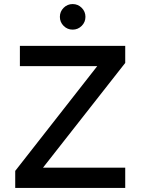

<svg xmlns="http://www.w3.org/2000/svg" viewBox="-20 -926 702 946"><path d="M382.5 -798.5Q364 -780 338 -780Q312 -780 293.5 -798.5Q275 -817 275 -843Q275 -869 293.5 -887.5Q312 -906 338 -906Q364 -906 382.5 -887.5Q401 -869 401 -843Q401 -817 382.5 -798.5ZM55 0V-84L459 -600H78V-700H597V-616L192 -100H597V0Z"/></svg>

Font: Overpass Light
Style: Bold
Weight: 600
Designer: Delve Withrington, Thomas Jockin
Foundry: Delve Fonts
Version: Version 3.000;DELV;Overpass